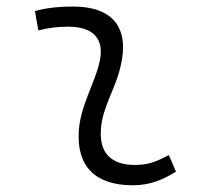

<svg xmlns="http://www.w3.org/2000/svg" viewBox="-20 -547 626 577"><path d="M487.3 -81.1C447.3 -59.6 423.3 -51.3 385.3 -51.3C314 -51.3 278.3 -87.4 283.2 -157.7C287.6 -225.6 325.2 -275.4 341.8 -345.2C371.1 -463.9 318.8 -527.3 200.2 -527.3C161.6 -527.3 123 -524.4 85 -513.7L95.2 -455.6C125 -463.4 154.8 -466.8 184.6 -466.8C262.7 -466.8 296.9 -428.2 277.8 -355C262.7 -293.9 221.2 -226.1 216.8 -153.3C210 -46.4 266.6 9.8 379.4 9.8C432.6 9.8 471.7 -8.3 508.8 -31.2Z"/></svg>

Font: Cascadia Mono NF Light
Style: Italic
Weight: 300
Italic angle: -10°
Monospace: yes
Designer: Aaron Bell
Foundry: Saja Typeworks
Version: Version 2404.023